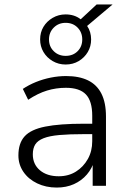

<svg xmlns="http://www.w3.org/2000/svg" viewBox="-20 -838 579 866"><path d="M236 8Q187 8 147.5 -11Q108 -30 85.5 -63Q63 -96 63 -137Q63 -192 91 -223Q119 -254 184 -267Q249 -280 358 -280H408V-233H360Q293 -233 248 -229Q203 -225 176.5 -214.5Q150 -204 139 -186.5Q128 -169 128 -142Q128 -97 160 -70Q192 -43 245 -43Q289 -43 322.5 -64Q356 -85 376 -120.5Q396 -156 396 -201V-316Q396 -382 367.5 -412Q339 -442 277 -442Q233 -442 192 -429.5Q151 -417 107 -388L83 -437Q110 -455 142 -468Q174 -481 209 -488Q244 -495 278 -495Q337 -495 377 -475.5Q417 -456 437.5 -415.5Q458 -375 458 -312V0H398V-116H406Q396 -79 372 -51Q348 -23 313.5 -7.5Q279 8 236 8ZM276 -547Q244 -547 217.5 -562.5Q191 -578 176 -603.5Q161 -629 161 -660Q161 -692 176 -717Q191 -742 217.5 -757.5Q244 -773 276 -773Q296 -773 313 -767.5Q330 -762 344 -751L416 -818H488L373 -721Q382 -708 386.5 -692.5Q391 -677 391 -660Q391 -629 376 -603.5Q361 -578 335 -562.5Q309 -547 276 -547ZM276 -586Q309 -586 330 -607Q351 -628 351 -660Q351 -692 330 -713.5Q309 -735 276 -735Q244 -735 222.5 -713.5Q201 -692 201 -660Q201 -628 222.5 -607Q244 -586 276 -586Z"/></svg>

Font: Nunito Sans 11pt Light
Style: Regular
Weight: 300
Version: Version 3.101;gftools[0.9.27]